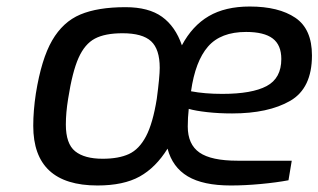

<svg xmlns="http://www.w3.org/2000/svg" viewBox="-20 -563 977 589"><path d="M82 -177Q82 -223 90 -276Q107 -382 140 -439Q173 -496 226.5 -518.5Q280 -541 365 -541Q436 -541 477 -511.5Q518 -482 538 -424Q570 -484 620.5 -513.5Q671 -543 746 -543Q835 -543 886 -508.5Q937 -474 937 -393Q937 -292 870 -253.5Q803 -215 692 -215Q651 -215 615.5 -219Q580 -223 559 -229Q556 -202 556 -175Q556 -120 592 -95Q628 -70 709 -70H875L865 -10Q828 -3 779.5 1.5Q731 6 688 6Q603 6 556 -22Q509 -50 494 -107Q458 -49 408.5 -21.5Q359 6 279 6Q82 6 82 -177ZM843 -382Q843 -425 816.5 -445Q790 -465 735 -465Q657 -465 618 -420Q579 -375 566 -283Q608 -275 662 -275Q753 -275 798 -299Q843 -323 843 -382ZM461 -260Q470 -328 470 -355Q470 -412 443.5 -436.5Q417 -461 356 -461Q302 -461 271 -444.5Q240 -428 221 -385.5Q202 -343 189 -260Q182 -217 182 -181Q182 -122 210.5 -99Q239 -76 295 -76Q344 -76 375.5 -90.5Q407 -105 428 -145Q449 -185 461 -260Z"/></svg>

Font: Exo Medium
Style: Italic
Weight: 500
Italic angle: -9°
Designer: Natanael Gama
Foundry: Natanael Gama
Version: Version 1.500; ttfautohint (v1.6)